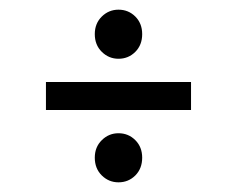

<svg xmlns="http://www.w3.org/2000/svg" viewBox="-20 -548 490 397"><path d="M225 -426.5Q205 -426.5 190.5 -440.8Q176 -455 176 -477.5Q176 -499.5 190.5 -513.8Q205 -528 225 -528Q245.5 -528 259.8 -513.8Q274 -499.5 274 -477.5Q274 -455 259.8 -440.8Q245.5 -426.5 225 -426.5ZM75 -320.5V-378.5H375V-320.5ZM225 -171Q205 -171 190.5 -185.2Q176 -199.5 176 -222Q176 -244 190.5 -258.2Q205 -272.5 225 -272.5Q245.5 -272.5 259.8 -258.2Q274 -244 274 -222Q274 -199.5 259.8 -185.2Q245.5 -171 225 -171Z"/></svg>

Font: Spline Sans Light
Style: Regular
Weight: 300
Designer: Eben Sorkin, Mirko Velimirovic
Foundry: Sorkin Type
Version: Version 1.000; ttfautohint (v1.8.3)